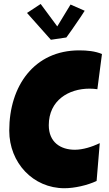

<svg xmlns="http://www.w3.org/2000/svg" viewBox="-20 -970 555 982"><path d="M27.3 -301.8C27.3 -137.2 149.4 -7.3 309.6 -7.3C360.8 -7.3 426.3 -22 474.1 -44.4L490.2 -237.8C451.2 -219.2 404.3 -204.1 362.8 -204.1C289.6 -204.1 229.5 -242.7 229.5 -329.6C229.5 -457 331.5 -516.6 437.5 -516.6C451.2 -516.6 464.4 -515.6 478 -513.7L501.5 -693.8C466.3 -708.5 425.3 -712.4 385.3 -712.4C155.3 -712.4 27.3 -531.2 27.3 -301.8ZM240.2 -766.6 319.3 -778.3C338.4 -804.2 356.9 -830.6 374.5 -856.9C387.7 -876 400.9 -895 413.1 -915L340.8 -946.8L272.9 -835L188 -949.7L118.2 -903.8Z"/></svg>

Font: Luckiest Guy
Style: Regular
Weight: 400
Designer: Astigmatic (AOETI)
Foundry: Astigmatic (AOETI)
Version: Version 1.001